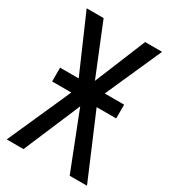

<svg xmlns="http://www.w3.org/2000/svg" viewBox="-176 -804 794 893"><g transform="rotate(30 220.5 -357.0)"><path d="M53 -413H153L22 -714H113L224 -441L336 -714H427L293 -413H397V-339H292L436 0H343L224 -304L95 0H5L156 -339H53Z"/></g></svg>

Font: Noto Sans Display Condensed
Style: Regular
Weight: 400
Width: 3
Designer: Monotype Design Team
Foundry: Monotype Imaging Inc.
Version: Version 2.003